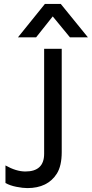

<svg xmlns="http://www.w3.org/2000/svg" viewBox="-20 -958 470 983"><path d="M430 -767H338L250 -874L165 -767H72L210 -938H291ZM120 5Q97 5 64 -1.5Q31 -8 8 -21V-111Q63 -80 110 -80Q206 -80 206 -171V-708H296V-179Q296 -109 271 -69Q224 5 120 5Z"/></svg>

Font: LXGW 975 Gothic SC
Style: Regular
Weight: 400
Version: Version 2.01;February 25, 2021